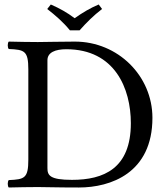

<svg xmlns="http://www.w3.org/2000/svg" viewBox="-20 -832 741 854"><path d="M148 -645C112 -645 59 -646 19 -647C13 -641 13 -620 19 -614C89 -611 106 -606 106 -523V-122C106 -39 89 -34 19 -31C13 -25 13 -4 19 2C58 1 111 0 149 0C186 0 228 2 331 2C472 2 658 -62 658 -308C658 -494 505 -647 313 -647C242 -647 187 -645 148 -645ZM191 -84V-564C191 -599 226 -613 275 -613C491 -613 562 -438 562 -284C562 -82 441 -32 300 -32C202 -32 191 -52 191 -84ZM291 -697H334C364 -731 396 -763 434 -792L419 -812C381 -796 349 -777 312 -751C279 -776 245 -795 206 -812L190 -792C226 -764 261 -734 291 -697Z"/></svg>

Font: Libertinus Serif
Style: Regular
Weight: 400
Designer: Philipp H. Poll, Khaled Hosny
Foundry: Caleb Maclennan
Version: Version 7.050;RELEASE